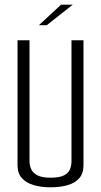

<svg xmlns="http://www.w3.org/2000/svg" viewBox="-20 -791 429 816"><path d="M194.4 5Q155.9 5 124.1 -4Q92.3 -13 73.4 -33.5Q54.5 -54 54.5 -89V-620H105.4V-106.2Q105.4 -87.9 112.8 -71.8Q120.2 -55.6 139.3 -45.7Q158.4 -35.8 194.4 -35.8Q232.9 -35.8 252 -45.7Q271.2 -55.6 277.5 -71.9Q283.8 -88.2 283.8 -106.2V-620H334.8V-89Q334.8 -54 316.8 -33.5Q298.8 -13 267 -4Q235.2 5 194.4 5ZM145.2 -683.8 239.5 -771.2H289.3L178.5 -683.8Z"/></svg>

Font: Smooch Sans Thin
Style: Regular
Weight: 100
Designer: Robert E. Leuschke
Foundry: Robert E. Leuschke
Version: Version 1.010